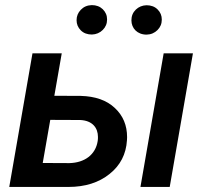

<svg xmlns="http://www.w3.org/2000/svg" viewBox="-20 -739 825 759"><path d="M342.8 -718.8C324.7 -718.3 310.5 -711.9 299.3 -700.2C288.1 -688.5 282.7 -674.8 282.7 -659.2C282.7 -643.6 288.1 -630.4 299.3 -619.1C310.5 -607.9 325.2 -602.5 343.3 -602.5C360.4 -603 375 -609.4 386.2 -620.6C397.5 -631.8 403.3 -645.5 403.3 -662.1C403.3 -678.2 397.5 -691.4 386.2 -702.6C375 -713.4 360.4 -718.8 342.8 -718.8ZM499.5 -658.7C499.5 -627 522.9 -602.1 559.6 -602.1C576.7 -602.5 591.3 -608.9 602.5 -620.1C613.8 -631.3 619.6 -645 619.6 -661.6C619.6 -677.2 614.3 -690.4 603 -701.7C591.8 -712.9 577.1 -718.3 559.1 -718.3C542.5 -717.8 528.3 -711.9 517.1 -701.2C505.4 -689.9 499.5 -675.8 499.5 -658.7ZM224.1 -528.3H108.4L16.6 0H250.5C316.4 0 370.6 -17.1 413.1 -51.3C455.6 -85 478.5 -129.4 481.9 -184.6C481.9 -189 482.4 -192.9 482.4 -196.8C482.4 -243.7 466.3 -282.2 433.6 -312.5C401.4 -342.8 356.4 -358.4 299.3 -359.9L194.8 -360.4ZM742.7 -528.3H627L535.2 0H650.9ZM297.4 -264.6C346.2 -262.2 367.2 -232.9 367.2 -197.8C367.2 -192.4 367.2 -187 366.2 -181.6C357.9 -127.4 314.5 -95.7 254.4 -94.2L148.9 -94.7L178.7 -265.1Z"/></svg>

Font: Roboto Medium
Style: Italic
Weight: 500
Italic angle: -12°
Designer: Google
Version: Version 2.137; 2017